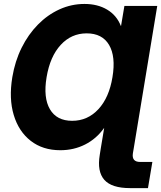

<svg xmlns="http://www.w3.org/2000/svg" viewBox="-20 -758 824 982"><path d="M784.2 -727.5 664.1 0 659.7 25.9Q652.8 70.3 696.8 70.3H759.3L736.8 204.1H645Q550.8 204.1 513.4 161.6Q476.1 119.1 490.2 34.2L495.6 0L512.7 -102.5H511.7Q472.7 -47.9 415 -18.8Q357.4 10.3 288.6 10.3Q198.7 10.3 137.2 -37.6Q75.7 -85.4 50.3 -169.7Q24.9 -253.9 43 -363.3Q56.6 -445.3 90.6 -513.7Q124.5 -582 174.1 -632.3Q223.6 -682.6 284.4 -710.2Q345.2 -737.8 412.1 -737.8Q479.5 -737.8 528.1 -708.7Q576.7 -679.7 598.1 -625.5H599.1L616.2 -727.5ZM349.1 -140.1Q428.2 -140.1 483.2 -199.5Q538.1 -258.8 555.2 -363.3Q572.8 -469.2 537.8 -528.3Q502.9 -587.4 423.3 -587.4Q344.7 -587.4 290.3 -528.1Q235.8 -468.8 218.3 -363.3Q200.7 -258.3 235.4 -199.2Q270 -140.1 349.1 -140.1Z"/></svg>

Font: Inter Display ExtraBold
Style: Italic
Weight: 800
Italic angle: -9.39999°
Designer: Rasmus Andersson
Foundry: rsms
Version: Version 4.000;git-a52131595